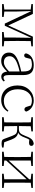

<svg xmlns="http://www.w3.org/2000/svg" viewBox="1272 -1833 575 3159"><g transform="rotate(90 1559.5 -253.5)"><path d="M259 0V-27L170 -37V-224L162 -482L368 -45H404L602 -480L598 -223C598 -214 598 -192 598 -155C597 -98 597 -58 597 -36L507 -27V0H742V-27L656 -36C655 -109 654 -173 654 -226V-282C654 -335 655 -399 656 -472L742 -482V-507H583L399 -102L209 -507H47V-482L137 -471V-37L47 -27V0Z M981 14C1014 14 1045 6 1072 -10C1097 -25 1125 -49 1158 -84C1165 -19 1193 13 1242 13C1274 13 1300 -1 1321 -28L1306 -45C1290 -31 1275 -24 1261 -24C1246 -24 1234 -30 1227 -43C1219 -57 1215 -80 1215 -113V-354C1215 -413 1201 -455 1174 -482C1148 -508 1107 -521 1051 -521C950 -521 878 -475 858 -395C861 -374 873 -364 893 -364C914 -364 927 -377 932 -402L950 -472C977 -485 1007 -491 1038 -491C1080 -491 1110 -481 1127 -462C1146 -441 1156 -404 1156 -349V-315C1102 -304 1055 -291 1014 -277C953 -256 910 -233 883 -207C858 -182 845 -151 845 -114C845 -73 858 -42 884 -19C909 3 941 14 981 14ZM1004 -30C973 -30 949 -38 932 -54C914 -71 905 -94 905 -125C905 -178 945 -219 1025 -250C1062 -264 1105 -277 1156 -289V-115C1123 -84 1096 -62 1075 -50C1052 -37 1029 -30 1004 -30Z M1625 14C1710 14 1774 -22 1817 -94L1800 -104C1759 -54 1706 -29 1640 -29C1583 -29 1538 -50 1503 -91C1467 -133 1449 -189 1449 -258C1449 -329 1467 -385 1502 -428C1537 -470 1582 -491 1637 -491C1664 -491 1690 -485 1715 -474L1738 -403C1745 -380 1759 -368 1780 -368C1798 -368 1810 -378 1816 -398C1791 -474 1720 -521 1635 -521C1567 -521 1509 -498 1462 -451C1411 -400 1386 -335 1386 -254C1386 -92 1482 14 1625 14Z M2347 8C2360 8 2380 5 2407 0V-25L2321 -35L2278 -150C2250 -223 2220 -253 2161 -265C2180 -272 2195 -285 2208 -303C2221 -320 2233 -346 2246 -381C2256 -410 2267 -433 2279 -449C2294 -446 2311 -444 2328 -444C2363 -444 2380 -457 2380 -483C2380 -503 2368 -516 2344 -521C2315 -517 2291 -506 2273 -488C2254 -469 2236 -437 2220 -392C2202 -345 2185 -313 2169 -298C2154 -284 2132 -277 2103 -277H2054C2054 -354 2055 -419 2057 -472L2142 -482V-507H1908V-482L1993 -473C1994 -400 1995 -336 1995 -282V-226C1995 -173 1994 -109 1993 -36L1908 -27V0H2142V-27L2057 -36C2055 -90 2054 -161 2054 -249H2104C2136 -249 2159 -244 2174 -234C2189 -223 2203 -201 2215 -168L2263 -40C2276 -1 2292 8 2347 8Z M2711 0V-27L2621 -36V-68L2929 -404V-36L2838 -27V0H3072V-27L2987 -36C2986 -109 2985 -173 2985 -226V-282C2985 -337 2986 -400 2987 -472L3072 -482V-507H2838V-482L2929 -472V-446L2621 -108V-472L2711 -482V-507H2477V-482L2562 -473C2563 -400 2564 -336 2564 -282V-226C2564 -173 2563 -109 2562 -36L2477 -27V0Z"/></g></svg>

Font: AllPunType ExtraLight
Style: Regular
Weight: 280
Version: 1.0